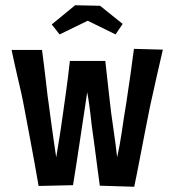

<svg xmlns="http://www.w3.org/2000/svg" viewBox="-20 -706 657 731"><path d="M127 2Q120 -40 111 -88.5Q102 -137 92.5 -188.5Q83 -240 73 -292Q67 -325 60.5 -354Q54 -383 47.5 -410Q41 -437 35.5 -463Q30 -489 24 -516H140Q144 -487 147 -461Q150 -435 153 -412Q156 -389 158.5 -364.5Q161 -340 165 -314Q170 -278 174.5 -243Q179 -208 184 -174.5Q189 -141 194 -107Q198 -132 202.5 -159Q207 -186 211.5 -215.5Q216 -245 220 -275Q226 -316 230.5 -349.5Q235 -383 239 -413.5Q243 -444 246 -474H381Q385 -437 388.5 -405.5Q392 -374 395.5 -343Q399 -312 403 -278Q408 -242 412.5 -210.5Q417 -179 420.5 -153Q424 -127 426 -107Q431 -129 435.5 -154Q440 -179 444 -205.5Q448 -232 452 -259.5Q456 -287 461 -315Q465 -344 469 -370Q473 -396 476.5 -420Q480 -444 483 -468.5Q486 -493 490 -520L600 -517Q595 -495 589.5 -471Q584 -447 578 -421Q572 -395 565.5 -365Q559 -335 551 -300Q541 -249 530.5 -196Q520 -143 510.5 -92.5Q501 -42 491 5L360 1Q356 -28 351 -66Q346 -104 340.5 -146.5Q335 -189 329 -230Q325 -269 320.5 -301.5Q316 -334 312 -355Q308 -328 303.5 -297.5Q299 -267 294 -235Q287 -186 281 -148.5Q275 -111 270 -76.5Q265 -42 258 -1ZM420 -575 314 -627 207 -575 177 -613 266 -686 361 -684 447 -615Z"/></svg>

Font: Truculenta
Style: Bold
Weight: 700
Designer: Ivan Castro, Eva Sanz & Omnibus-Type Team
Foundry: Omnibus-Type
Version: Version 1.002